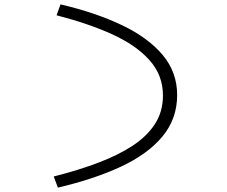

<svg xmlns="http://www.w3.org/2000/svg" viewBox="-20 -755 1040 879"><path d="M245 104 226 53Q337 25 428.5 -9.5Q520 -44 586.5 -87.5Q653 -131 689.5 -187.5Q726 -244 726 -318Q726 -411 664 -480Q602 -549 492.5 -598.5Q383 -648 239 -685L257 -735Q419 -697 539 -639.5Q659 -582 725 -503Q791 -424 791 -320Q791 -211 723.5 -130Q656 -49 533.5 8Q411 65 245 104Z"/></svg>

Font: Inconsolata UltraExpanded Light
Style: Regular
Weight: 300
Width: 9
Monospace: yes
Designer: Raph Levien, Cyreal, Brenton Simpson
Foundry: Raph Levien, Cyreal, Google
Version: Version 3.001; ttfautohint (v1.8.2.53-6de2)